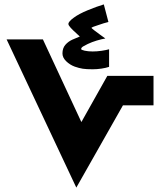

<svg xmlns="http://www.w3.org/2000/svg" viewBox="-20 -853 740 873"><path d="M401 -538Q373 -538 356.5 -540.5Q340 -543 320 -550Q298 -558 281 -574.5Q264 -591 264 -610Q264 -634 277 -649Q290 -664 308.5 -672.5Q327 -681 343 -687L331 -698Q312 -715 301.5 -726.5Q291 -738 291 -744Q291 -755 316 -773Q339 -790 379 -806.5Q419 -823 452 -833L473 -753Q464 -751 451 -747Q438 -743 427 -739Q414 -735 405 -731.5Q396 -728 396 -726Q396 -725 408 -715.5Q420 -706 435.5 -695Q451 -684 459 -678Q441 -675 419.5 -668.5Q398 -662 379 -653Q371 -649 360 -643Q349 -637 349 -630Q349 -626 365 -622.5Q381 -619 401 -619Q421 -619 441.5 -622Q462 -625 476 -629V-549Q461 -544 441 -541Q421 -538 401 -538ZM327 0 10 -674H175L350 -298L468 -508H678V-374H539Z"/></svg>

Font: Noto Kufi Arabic Black
Style: Regular
Weight: 900
Designer: Monotype Design Team, David Williams, Khaled Hosny
Foundry: Google LLC
Version: Version 2.109; ttfautohint (v1.8.4.7-5d5b)